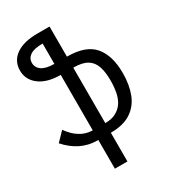

<svg xmlns="http://www.w3.org/2000/svg" viewBox="-229 -872 1058 1193"><g transform="rotate(-30 300.0 -276.0)"><path d="M234 2Q195 2 164.5 -5.5Q134 -13 108 -26Q81 -40 57.5 -58.5Q34 -77 11 -103L71 -165Q87 -143 104.5 -125Q122 -107 142 -95Q182 -68 234 -67V-465Q138 -465 83 -506.5Q28 -548 28 -614Q28 -683 84 -722Q139 -760 238 -760H324V-544Q459 -544 516.5 -476Q574 -408 574 -282Q574 -198 549 -134Q524 -70 469 -34Q414 2 324 2V208H234ZM234 -690Q173 -690 144.5 -671Q116 -652 116 -619Q116 -584 146 -564Q176 -544 234 -544ZM324 -67Q370 -67 401 -83.5Q432 -100 451 -128Q470 -157 477.5 -196Q485 -235 485 -282Q485 -340 471.5 -381Q458 -422 423.5 -443.5Q389 -465 324 -465Z"/></g></svg>

Font: PlemolJP35 Console
Style: Regular
Weight: 400
Version: v2.0.3; ttfautohint (v1.8.4.7-5d5b-dirty) -l 6 -r 45 -G 200 